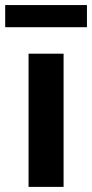

<svg xmlns="http://www.w3.org/2000/svg" viewBox="-58 -731 360 751"><path d="M53.7 0V-521H190.7V0ZM-37.7 -624.6V-711.2H282.1V-624.6Z"/></svg>

Font: Red Hat Display VF
Style: Regular
Weight: 300
Designer: Pentagram, MCKL
Foundry: Pentagram, MCKL
Version: Version 1.023